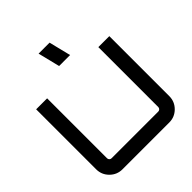

<svg xmlns="http://www.w3.org/2000/svg" viewBox="-254 -1159 1336 1336"><g transform="rotate(-45 414.0 -491.0)"><path d="M666 -130V-720H774V-130Q774 -76 736 -38Q698 0 644 0H184Q130 0 92 -38Q54 -76 54 -130V-720H162V-130Q162 -121 168.5 -114.5Q175 -108 184 -108H644Q653 -108 659.5 -114.5Q666 -121 666 -130ZM448 -982 488 -820H380L340 -982Z"/></g></svg>

Font: Orbitron
Style: Regular
Weight: 500
Designer: Matt McInerney
Foundry: Matt McInerney
Version: 1.000